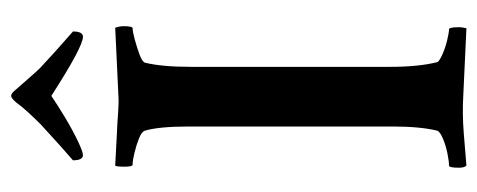

<svg xmlns="http://www.w3.org/2000/svg" viewBox="-284 -596 882 355"><g transform="rotate(-90 157.5 -418.0)"><path d="M29.3 2.9Q25.4 -1 25.4 -10.7Q25.4 -29.3 29.3 -29.3Q37.1 -29.3 51.8 -32.2Q66.4 -35.2 79.1 -40.5Q91.8 -45.9 93.8 -50.8Q97.7 -66.4 99.6 -86.9Q101.6 -107.4 101.6 -132.8V-509.8Q101.6 -566.4 93.8 -591.8Q91.8 -597.7 79.6 -602.5Q67.4 -607.4 53.2 -610.8Q39.1 -614.3 31.2 -614.3Q27.3 -614.3 27.3 -628.9Q27.3 -644.5 29.3 -646.5L84 -643.6Q108.4 -642.6 127.4 -641.1Q146.5 -639.6 159.2 -640.6L284.2 -646.5Q287.1 -637.7 287.1 -630.9Q287.1 -614.3 283.2 -614.3Q277.3 -614.3 262.7 -610.4Q248 -606.4 234.9 -601.6Q221.7 -596.7 219.7 -591.8Q215.8 -576.2 213.9 -555.2Q211.9 -534.2 211.9 -505.9V-138.7Q211.9 -85 220.7 -50.8Q222.7 -46.9 234.9 -41.5Q247.1 -36.1 261.2 -32.7Q275.4 -29.3 281.2 -29.3Q285.2 -29.3 285.2 -10.7Q285.2 -4.9 283.2 2.9L159.2 -2.9Q125 -4.9 88.9 -2Q52.7 1 29.3 2.9ZM48.8 -706.1Q39.1 -706.1 39.1 -724.6L62.5 -745.1Q73.2 -754.9 84 -764.6Q94.7 -774.4 105.5 -784.2Q118.2 -796.9 128.4 -808.1Q138.7 -819.3 146.5 -830.1Q154.3 -838.9 158.2 -838.9Q163.1 -838.9 169.9 -830.1Q184.6 -813.5 194.8 -801.8Q205.1 -790 210 -785.2Q238.3 -758.8 256.8 -742.7Q275.4 -726.6 277.3 -724.6Q277.3 -706.1 267.6 -706.1Q249 -706.1 158.2 -764.6Q142.6 -753.9 119.1 -739.7Q95.7 -725.6 75.2 -715.8Q54.7 -706.1 48.8 -706.1Z"/></g></svg>

Font: Crimson Text SemiBold
Style: Regular
Weight: 600
Designer: Sebastian Kosch
Foundry: Sebastian Kosch
Version: Version 1.100; ttfautohint (v1.8.4)